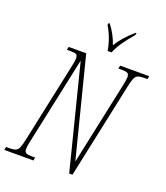

<svg xmlns="http://www.w3.org/2000/svg" viewBox="-188 -1043 996 1154"><g transform="rotate(20 310.5 -465.5)"><path d="M-23 0 -19 -20H4Q29 -20 42.5 -26Q56 -32 63.5 -51Q71 -70 79 -108L185 -606Q189 -626 191.5 -639.5Q194 -653 194 -663Q194 -683 185.5 -688.5Q177 -694 148 -694H125L129 -714H241L402 -80L514 -606Q523 -645 523 -663Q523 -683 512.5 -688.5Q502 -694 477 -694H454L458 -714H644L640 -694H617Q592 -694 578.5 -688Q565 -682 557.5 -663.5Q550 -645 542 -606L413 0H392L225 -661L107 -108Q98 -69 98 -51Q98 -32 108.5 -26Q119 -20 144 -20H167L163 0ZM357 -771Q352 -806 338 -845Q324 -884 303 -918L306 -931H312Q332 -907 349.5 -874Q367 -841 375 -814Q392 -843 419 -873.5Q446 -904 478 -931H484L481 -918Q447 -879 422 -843Q397 -807 382 -771Z"/></g></svg>

Font: Noto Serif ExtraCondensed Thin
Style: Italic
Weight: 100
Width: 2
Italic angle: -12°
Designer: Monotype Design Team
Foundry: Monotype Imaging Inc.
Version: Version 2.013